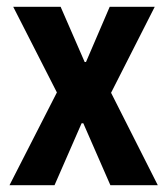

<svg xmlns="http://www.w3.org/2000/svg" viewBox="-20 -547 493 567"><path d="M8 0 148 -274 19 -527H159L230 -364H234L304 -527H437L308 -273L446 0H306L226 -183H221L141 0Z"/></svg>

Font: Archivo Condensed
Style: Bold
Weight: 700
Width: 3
Designer: Hector Gatti
Foundry: Omnibus-Type
Version: Version 2.001